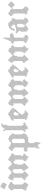

<svg xmlns="http://www.w3.org/2000/svg" viewBox="3101 -4252 1691 7933"><g transform="rotate(-90 3946.5 -285.5)"><path d="M178.6 -888.6 325.7 -1035.7 321.4 -1040 174.3 -892.9ZM214.3 -888.6 361.4 -1035.7 357.1 -1040 210 -892.9ZM250 -888.6 361.4 -1000 357.1 -1004.3 245.7 -892.9ZM250 -852.9 361.4 -964.3 357.1 -968.6 245.7 -857.1ZM142.9 -924.3 290 -1071.4 285.7 -1075.7 138.6 -928.6ZM178.6 -924.3 325.7 -1071.4 321.4 -1075.7 174.3 -928.6ZM107.1 -924.3 254.3 -1071.4 250 -1075.7 102.9 -928.6ZM107.1 -960 254.3 -1107.1 250 -1111.4 102.9 -964.3ZM142.9 -1031.4 218.6 -1107.1 214.3 -1111.4 138.6 -1035.7ZM285.7 -852.9 325.7 -892.9 321.4 -897.1 281.4 -857.1ZM71.4 -638.6 218.6 -785.7 214.3 -790 67.1 -642.9ZM71.4 -602.9 254.3 -785.7 250 -790 67.1 -607.1ZM71.4 -567.1 254.3 -750 250 -754.3 67.1 -571.4ZM107.1 -567.1 290 -750 285.7 -754.3 102.9 -571.4ZM107.1 -531.4 325.7 -750 321.4 -754.3 102.9 -535.7ZM107.1 -495.7 325.7 -714.3 321.4 -718.6 102.9 -500ZM107.1 -460 361.4 -714.3 357.1 -718.6 102.9 -464.3ZM107.1 -424.3 397.1 -714.3 392.9 -718.6 102.9 -428.6ZM107.1 -388.6 397.1 -678.6 392.9 -682.9 102.9 -392.9ZM107.1 -352.9 290 -535.7 285.7 -540 102.9 -357.1ZM107.1 -317.1 290 -500 285.7 -504.3 102.9 -321.4ZM107.1 -281.4 290 -464.3 285.7 -468.6 102.9 -285.7ZM107.1 -245.7 290 -428.6 285.7 -432.9 102.9 -250ZM107.1 -210 290 -392.9 285.7 -397.1 102.9 -214.3ZM71.4 -138.6 290 -357.1 285.7 -361.4 67.1 -142.9ZM35.7 -67.1 290 -321.4 285.7 -325.7 31.4 -71.4ZM71.4 -67.1 290 -285.7 285.7 -290 67.1 -71.4ZM71.4 -31.4 290 -250 285.7 -254.3 67.1 -35.7ZM107.1 -31.4 290 -214.3 285.7 -218.6 102.9 -35.7ZM142.9 -31.4 325.7 -214.3 321.4 -218.6 138.6 -35.7ZM178.6 -31.4 325.7 -178.6 321.4 -182.9 174.3 -35.7ZM178.6 4.3 325.7 -142.9 321.4 -147.1 174.3 0ZM35.7 -638.6 182.9 -785.7 178.6 -790 31.4 -642.9ZM214.3 4.3 361.4 -142.9 357.1 -147.1 210 0ZM250 4.3 361.4 -107.1 357.1 -111.4 245.7 0ZM250 40 397.1 -107.1 392.9 -111.4 245.7 35.7ZM285.7 40 325.7 0 321.4 -4.3 281.4 35.7Z M1000 40 1182.9 -142.9 1178.6 -147.1 995.7 35.7ZM964.3 40 1147.1 -142.9 1142.9 -147.1 960 35.7ZM964.3 4.3 1147.1 -178.6 1142.9 -182.9 960 0ZM928.6 4.3 1147.1 -214.3 1142.9 -218.6 924.3 0ZM928.6 -31.4 1111.4 -214.3 1107.1 -218.6 924.3 -35.7ZM928.6 -67.1 1111.4 -250 1107.1 -254.3 924.3 -71.4ZM892.9 -67.1 1111.4 -285.7 1107.1 -290 888.6 -71.4ZM892.9 -102.9 1111.4 -321.4 1107.1 -325.7 888.6 -107.1ZM857.1 -102.9 1111.4 -357.1 1107.1 -361.4 852.9 -107.1ZM857.1 -138.6 1111.4 -392.9 1107.1 -397.1 852.9 -142.9ZM928.6 -245.7 1147.1 -464.3 1142.9 -468.6 924.3 -250ZM928.6 -281.4 1147.1 -500 1142.9 -504.3 924.3 -285.7ZM928.6 -317.1 1361.4 -750 1357.1 -754.3 924.3 -321.4ZM928.6 -352.9 1361.4 -785.7 1357.1 -790 924.3 -357.1ZM928.6 -388.6 1218.6 -678.6 1214.3 -682.9 924.3 -392.9ZM928.6 -424.3 1147.1 -642.9 1142.9 -647.1 924.3 -428.6ZM928.6 -460 1111.4 -642.9 1107.1 -647.1 924.3 -464.3ZM928.6 -495.7 1111.4 -678.6 1107.1 -682.9 924.3 -500ZM928.6 -531.4 1075.7 -678.6 1071.4 -682.9 924.3 -535.7ZM892.9 -567.1 1040 -714.3 1035.7 -718.6 888.6 -571.4ZM928.6 -567.1 1075.7 -714.3 1071.4 -718.6 924.3 -571.4ZM1214.3 -567.1 1397.1 -750 1392.9 -754.3 1210 -571.4ZM1250 -567.1 1432.9 -750 1428.6 -754.3 1245.7 -571.4ZM1250 -531.4 1432.9 -714.3 1428.6 -718.6 1245.7 -535.7ZM1285.7 -531.4 1468.6 -714.3 1464.3 -718.6 1281.4 -535.7ZM1285.7 -495.7 1468.6 -678.6 1464.3 -682.9 1281.4 -500ZM1321.4 -495.7 1504.3 -678.6 1500 -682.9 1317.1 -500ZM1321.4 -460 1540 -678.6 1535.7 -682.9 1317.1 -464.3ZM1321.4 -424.3 1540 -642.9 1535.7 -647.1 1317.1 -428.6ZM1321.4 -388.6 1575.7 -642.9 1571.4 -647.1 1317.1 -392.9ZM1321.4 -352.9 1575.7 -607.1 1571.4 -611.4 1317.1 -357.1ZM1321.4 -317.1 1504.3 -500 1500 -504.3 1317.1 -321.4ZM1321.4 -281.4 1504.3 -464.3 1500 -468.6 1317.1 -285.7ZM1321.4 -245.7 1504.3 -428.6 1500 -432.9 1317.1 -250ZM1321.4 -210 1504.3 -392.9 1500 -397.1 1317.1 -214.3ZM1250 -102.9 1504.3 -357.1 1500 -361.4 1245.7 -107.1ZM1285.7 -67.1 1504.3 -285.7 1500 -290 1281.4 -71.4ZM1285.7 -31.4 1468.6 -214.3 1464.3 -218.6 1281.4 -35.7ZM1321.4 -31.4 1468.6 -178.6 1464.3 -182.9 1317.1 -35.7ZM1250 -67.1 1504.3 -321.4 1500 -325.7 1245.7 -71.4ZM1321.4 4.3 1504.3 -178.6 1500 -182.9 1317.1 0ZM1357.1 4.3 1540 -178.6 1535.7 -182.9 1352.9 0ZM1392.9 4.3 1540 -142.9 1535.7 -147.1 1388.6 0ZM1392.9 40 1575.7 -142.9 1571.4 -147.1 1388.6 35.7ZM1428.6 40 1468.6 0 1464.3 -4.3 1424.3 35.7ZM892.9 -602.9 1040 -750 1035.7 -754.3 888.6 -607.1ZM857.1 -602.9 1004.3 -750 1000 -754.3 852.9 -607.1ZM821.4 -602.9 1004.3 -785.7 1000 -790 817.1 -607.1ZM571.4 -388.6 968.6 -785.7 964.3 -790 567.1 -392.9ZM571.4 -424.3 825.7 -678.6 821.4 -682.9 567.1 -428.6ZM571.4 -460 754.3 -642.9 750 -647.1 567.1 -464.3ZM571.4 -495.7 754.3 -678.6 750 -682.9 567.1 -500ZM571.4 -531.4 718.6 -678.6 714.3 -682.9 567.1 -535.7ZM571.4 -567.1 718.6 -714.3 714.3 -718.6 567.1 -571.4ZM535.7 -567.1 682.9 -714.3 678.6 -718.6 531.4 -571.4ZM500 -567.1 682.9 -750 678.6 -754.3 495.7 -571.4ZM500 -602.9 647.1 -750 642.9 -754.3 495.7 -607.1ZM464.3 -602.9 611.4 -750 607.1 -754.3 460 -607.1ZM571.4 -352.9 790 -571.4 785.7 -575.7 567.1 -357.1ZM571.4 -317.1 754.3 -500 750 -504.3 567.1 -321.4ZM571.4 -281.4 754.3 -464.3 750 -468.6 567.1 -285.7ZM571.4 -245.7 754.3 -428.6 750 -432.9 567.1 -250ZM500 -102.9 754.3 -357.1 750 -361.4 495.7 -107.1ZM500 -67.1 754.3 -321.4 750 -325.7 495.7 -71.4ZM535.7 -67.1 754.3 -285.7 750 -290 531.4 -71.4ZM571.4 -67.1 754.3 -250 750 -254.3 567.1 -71.4ZM464.3 -102.9 754.3 -392.9 750 -397.1 460 -107.1ZM571.4 -31.4 754.3 -214.3 750 -218.6 567.1 -35.7ZM607.1 -31.4 754.3 -178.6 750 -182.9 602.9 -35.7ZM607.1 4.3 790 -178.6 785.7 -182.9 602.9 0ZM642.9 4.3 790 -142.9 785.7 -147.1 638.6 0ZM642.9 40 825.7 -142.9 821.4 -147.1 638.6 35.7ZM678.6 40 825.7 -107.1 821.4 -111.4 674.3 35.7ZM1250 -710 1325.7 -785.7 1321.4 -790 1245.7 -714.3ZM464.3 -638.6 611.4 -785.7 607.1 -790 460 -642.9ZM500 -710 575.7 -785.7 571.4 -790 495.7 -714.3Z M1821.4 254.3 2361.4 -285.7 2357.1 -290 1817.1 250ZM1821.4 218.6 2361.4 -321.4 2357.1 -325.7 1817.1 214.3ZM2178.6 -174.3 2361.4 -357.1 2357.1 -361.4 2174.3 -178.6ZM2178.6 -210 2361.4 -392.9 2357.1 -397.1 2174.3 -214.3ZM2178.6 -245.7 2361.4 -428.6 2357.1 -432.9 2174.3 -250ZM2178.6 -281.4 2361.4 -464.3 2357.1 -468.6 2174.3 -285.7ZM2178.6 -317.1 2361.4 -500 2357.1 -504.3 2174.3 -321.4ZM2178.6 -352.9 2397.1 -571.4 2392.9 -575.7 2174.3 -357.1ZM2178.6 -388.6 2397.1 -607.1 2392.9 -611.4 2174.3 -392.9ZM2178.6 -424.3 2397.1 -642.9 2392.9 -647.1 2174.3 -428.6ZM2178.6 -460 2361.4 -642.9 2357.1 -647.1 2174.3 -464.3ZM2178.6 -495.7 2361.4 -678.6 2357.1 -682.9 2174.3 -500ZM2178.6 -531.4 2325.7 -678.6 2321.4 -682.9 2174.3 -535.7ZM2178.6 -567.1 2325.7 -714.3 2321.4 -718.6 2174.3 -571.4ZM2178.6 -602.9 2290 -714.3 2285.7 -718.6 2174.3 -607.1ZM2142.9 -602.9 2290 -750 2285.7 -754.3 2138.6 -607.1ZM2142.9 -638.6 2254.3 -750 2250 -754.3 2138.6 -642.9ZM2071.4 40 2361.4 -250 2357.1 -254.3 2067.1 35.7ZM2107.1 40 2361.4 -214.3 2357.1 -218.6 2102.9 35.7ZM2142.9 40 2397.1 -214.3 2392.9 -218.6 2138.6 35.7ZM2178.6 40 2397.1 -178.6 2392.9 -182.9 2174.3 35.7ZM2214.3 40 2397.1 -142.9 2392.9 -147.1 2210 35.7ZM2285.7 4.3 2397.1 -107.1 2392.9 -111.4 2281.4 0ZM2107.1 -638.6 2218.6 -750 2214.3 -754.3 2102.9 -642.9ZM2071.4 -638.6 2218.6 -785.7 2214.3 -790 2067.1 -642.9ZM1821.4 -424.3 2182.9 -785.7 2178.6 -790 1817.1 -428.6ZM1821.4 -460 2111.4 -750 2107.1 -754.3 1817.1 -464.3ZM1821.4 -495.7 2004.3 -678.6 2000 -682.9 1817.1 -500ZM1821.4 -531.4 1968.6 -678.6 1964.3 -682.9 1817.1 -535.7ZM1785.7 -531.4 1932.9 -678.6 1928.6 -682.9 1781.4 -535.7ZM1750 -567.1 1897.1 -714.3 1892.9 -718.6 1745.7 -571.4ZM1750 -602.9 1861.4 -714.3 1857.1 -718.6 1745.7 -607.1ZM1714.3 -602.9 1861.4 -750 1857.1 -754.3 1710 -607.1ZM1678.6 -602.9 1825.7 -750 1821.4 -754.3 1674.3 -607.1ZM1678.6 -638.6 1825.7 -785.7 1821.4 -790 1674.3 -642.9ZM1785.7 -567.1 1932.9 -714.3 1928.6 -718.6 1781.4 -571.4ZM1821.4 -388.6 2004.3 -571.4 2000 -575.7 1817.1 -392.9ZM1821.4 -352.9 2004.3 -535.7 2000 -540 1817.1 -357.1ZM1821.4 -317.1 2004.3 -500 2000 -504.3 1817.1 -321.4ZM1821.4 -281.4 2004.3 -464.3 2000 -468.6 1817.1 -285.7ZM1821.4 -245.7 2004.3 -428.6 2000 -432.9 1817.1 -250ZM1821.4 -210 2004.3 -392.9 2000 -397.1 1817.1 -214.3ZM1821.4 -174.3 2004.3 -357.1 2000 -361.4 1817.1 -178.6ZM1678.6 4.3 2004.3 -321.4 2000 -325.7 1674.3 0ZM1714.3 4.3 2004.3 -285.7 2000 -290 1710 0ZM1750 4.3 2004.3 -250 2000 -254.3 1745.7 0ZM1785.7 4.3 2004.3 -214.3 2000 -218.6 1781.4 0ZM1821.4 4.3 2004.3 -178.6 2000 -182.9 1817.1 0ZM1821.4 40 2004.3 -142.9 2000 -147.1 1817.1 35.7ZM1821.4 111.4 2040 -107.1 2035.7 -111.4 1817.1 107.1ZM1821.4 147.1 2075.7 -107.1 2071.4 -111.4 1817.1 142.9ZM1821.4 182.9 2111.4 -107.1 2107.1 -111.4 1817.1 178.6ZM1642.9 -67.1 1718.6 -142.9 1714.3 -147.1 1638.6 -71.4ZM1642.9 -31.4 1754.3 -142.9 1750 -147.1 1638.6 -35.7ZM1678.6 -31.4 1790 -142.9 1785.7 -147.1 1674.3 -35.7ZM1821.4 75.7 2004.3 -107.1 2000 -111.4 1817.1 71.4ZM1821.4 290 2004.3 107.1 2000 102.9 1817.1 285.7ZM1785.7 397.1 2004.3 178.6 2000 174.3 1781.4 392.9ZM1821.4 325.7 2004.3 142.9 2000 138.6 1817.1 321.4ZM1785.7 432.9 2004.3 214.3 2000 210 1781.4 428.6ZM1785.7 468.6 2004.3 250 2000 245.7 1781.4 464.3ZM1785.7 504.3 2004.3 285.7 2000 281.4 1781.4 500ZM1892.9 432.9 2040 285.7 2035.7 281.4 1888.6 428.6ZM1928.6 432.9 2040 321.4 2035.7 317.1 1924.3 428.6ZM1928.6 468.6 2040 357.1 2035.7 352.9 1924.3 464.3ZM1964.3 468.6 2040 392.9 2035.7 388.6 1960 464.3ZM1964.3 504.3 2040 428.6 2035.7 424.3 1960 500ZM1964.3 540 2040 464.3 2035.7 460 1960 535.7Z M2607.1 40 2825.7 -178.6 2821.4 -182.9 2602.9 35.7ZM2571.4 4.3 2754.3 -178.6 2750 -182.9 2567.1 0ZM2571.4 -31.4 2754.3 -214.3 2750 -218.6 2567.1 -35.7ZM2571.4 -67.1 2718.6 -214.3 2714.3 -218.6 2567.1 -71.4ZM2535.7 -67.1 2718.6 -250 2714.3 -254.3 2531.4 -71.4ZM2535.7 -102.9 2718.6 -285.7 2714.3 -290 2531.4 -107.1ZM2464.3 -67.1 2718.6 -321.4 2714.3 -325.7 2460 -71.4ZM2464.3 -102.9 2718.6 -357.1 2714.3 -361.4 2460 -107.1ZM2535.7 -210 2718.6 -392.9 2714.3 -397.1 2531.4 -214.3ZM2535.7 -245.7 2718.6 -428.6 2714.3 -432.9 2531.4 -250ZM2535.7 -281.4 2718.6 -464.3 2714.3 -468.6 2531.4 -285.7ZM2535.7 -317.1 2718.6 -500 2714.3 -504.3 2531.4 -321.4ZM2535.7 -352.9 2718.6 -535.7 2714.3 -540 2531.4 -357.1ZM2607.1 4.3 2754.3 -142.9 2750 -147.1 2602.9 0ZM2678.6 4.3 2825.7 -142.9 2821.4 -147.1 2674.3 0ZM2535.7 -388.6 2718.6 -571.4 2714.3 -575.7 2531.4 -392.9ZM2535.7 -424.3 2718.6 -607.1 2714.3 -611.4 2531.4 -428.6ZM2785.7 -67.1 2861.4 -142.9 2857.1 -147.1 2781.4 -71.4ZM2535.7 -460 2718.6 -642.9 2714.3 -647.1 2531.4 -464.3ZM2535.7 -495.7 2718.6 -678.6 2714.3 -682.9 2531.4 -500ZM2535.7 -531.4 2718.6 -714.3 2714.3 -718.6 2531.4 -535.7ZM2535.7 -567.1 2718.6 -750 2714.3 -754.3 2531.4 -571.4ZM2535.7 -602.9 2718.6 -785.7 2714.3 -790 2531.4 -607.1ZM2535.7 -638.6 2754.3 -857.1 2750 -861.4 2531.4 -642.9ZM2535.7 -674.3 2754.3 -892.9 2750 -897.1 2531.4 -678.6ZM2535.7 -710 2754.3 -928.6 2750 -932.9 2531.4 -714.3ZM2535.7 -745.7 2754.3 -964.3 2750 -968.6 2531.4 -750ZM2535.7 -781.4 2825.7 -1071.4 2821.4 -1075.7 2531.4 -785.7ZM2535.7 -817.1 2790 -1071.4 2785.7 -1075.7 2531.4 -821.4ZM2535.7 -852.9 2754.3 -1071.4 2750 -1075.7 2531.4 -857.1ZM2607.1 -960 2718.6 -1071.4 2714.3 -1075.7 2602.9 -964.3ZM2535.7 -888.6 2575.7 -928.6 2571.4 -932.9 2531.4 -892.9ZM2535.7 -924.3 2575.7 -964.3 2571.4 -968.6 2531.4 -928.6ZM2500 -960 2540 -1000 2535.7 -1004.3 2495.7 -964.3ZM2500 -924.3 2540 -964.3 2535.7 -968.6 2495.7 -928.6Z M2964.3 -67.1 3397.1 -500 3392.9 -504.3 2960 -71.4ZM3000 -31.4 3182.9 -214.3 3178.6 -218.6 2995.7 -35.7ZM3035.7 -31.4 3182.9 -178.6 3178.6 -182.9 3031.4 -35.7ZM3035.7 4.3 3218.6 -178.6 3214.3 -182.9 3031.4 0ZM3071.4 4.3 3218.6 -142.9 3214.3 -147.1 3067.1 0ZM3107.1 4.3 3254.3 -142.9 3250 -147.1 3102.9 0ZM3142.9 4.3 3254.3 -107.1 3250 -111.4 3138.6 0ZM3142.9 40 3290 -107.1 3285.7 -111.4 3138.6 35.7ZM3178.6 40 3325.7 -107.1 3321.4 -111.4 3174.3 35.7ZM3214.3 40 3361.4 -107.1 3357.1 -111.4 3210 35.7ZM2964.3 -31.4 3218.6 -285.7 3214.3 -290 2960 -35.7ZM3000 -138.6 3468.6 -607.1 3464.3 -611.4 2995.7 -142.9ZM3000 -174.3 3182.9 -357.1 3178.6 -361.4 2995.7 -178.6ZM3000 -210 3182.9 -392.9 3178.6 -397.1 2995.7 -214.3ZM3000 -245.7 3147.1 -392.9 3142.9 -397.1 2995.7 -250ZM3000 -281.4 3147.1 -428.6 3142.9 -432.9 2995.7 -285.7ZM3000 -317.1 3147.1 -464.3 3142.9 -468.6 2995.7 -321.4ZM3000 -352.9 3147.1 -500 3142.9 -504.3 2995.7 -357.1ZM3250 -424.3 3432.9 -607.1 3428.6 -611.4 3245.7 -428.6ZM3285.7 -495.7 3432.9 -642.9 3428.6 -647.1 3281.4 -500ZM3285.7 -531.4 3397.1 -642.9 3392.9 -647.1 3281.4 -535.7ZM3250 -531.4 3397.1 -678.6 3392.9 -682.9 3245.7 -535.7ZM3250 -567.1 3361.4 -678.6 3357.1 -682.9 3245.7 -571.4ZM3214.3 -567.1 3361.4 -714.3 3357.1 -718.6 3210 -571.4ZM3000 -388.6 3325.7 -714.3 3321.4 -718.6 2995.7 -392.9ZM3000 -424.3 3290 -714.3 3285.7 -718.6 2995.7 -428.6ZM3000 -460 3290 -750 3285.7 -754.3 2995.7 -464.3ZM3000 -495.7 3254.3 -750 3250 -754.3 2995.7 -500ZM3000 -567.1 3218.6 -785.7 3214.3 -790 2995.7 -571.4ZM3000 -531.4 3254.3 -785.7 3250 -790 2995.7 -535.7ZM2964.3 -567.1 3182.9 -785.7 3178.6 -790 2960 -571.4ZM2928.6 -567.1 3075.7 -714.3 3071.4 -718.6 2924.3 -571.4ZM2928.6 -602.9 3004.3 -678.6 3000 -682.9 2924.3 -607.1Z M4071.4 40 4254.3 -142.9 4250 -147.1 4067.1 35.7ZM4035.7 40 4218.6 -142.9 4214.3 -147.1 4031.4 35.7ZM4035.7 4.3 4218.6 -178.6 4214.3 -182.9 4031.4 0ZM4000 4.3 4218.6 -214.3 4214.3 -218.6 3995.7 0ZM4000 -31.4 4182.9 -214.3 4178.6 -218.6 3995.7 -35.7ZM4000 -67.1 4182.9 -250 4178.6 -254.3 3995.7 -71.4ZM3964.3 -67.1 4182.9 -285.7 4178.6 -290 3960 -71.4ZM3964.3 -102.9 4182.9 -321.4 4178.6 -325.7 3960 -107.1ZM3928.6 -102.9 4182.9 -357.1 4178.6 -361.4 3924.3 -107.1ZM3928.6 -138.6 4182.9 -392.9 4178.6 -397.1 3924.3 -142.9ZM4000 -245.7 4218.6 -464.3 4214.3 -468.6 3995.7 -250ZM4000 -281.4 4218.6 -500 4214.3 -504.3 3995.7 -285.7ZM4000 -317.1 4432.9 -750 4428.6 -754.3 3995.7 -321.4ZM4000 -352.9 4432.9 -785.7 4428.6 -790 3995.7 -357.1ZM4000 -388.6 4290 -678.6 4285.7 -682.9 3995.7 -392.9ZM4000 -424.3 4218.6 -642.9 4214.3 -647.1 3995.7 -428.6ZM4000 -460 4182.9 -642.9 4178.6 -647.1 3995.7 -464.3ZM4000 -495.7 4182.9 -678.6 4178.6 -682.9 3995.7 -500ZM4000 -531.4 4147.1 -678.6 4142.9 -682.9 3995.7 -535.7ZM3964.3 -567.1 4111.4 -714.3 4107.1 -718.6 3960 -571.4ZM4000 -567.1 4147.1 -714.3 4142.9 -718.6 3995.7 -571.4ZM4285.7 -567.1 4468.6 -750 4464.3 -754.3 4281.4 -571.4ZM4321.4 -567.1 4504.3 -750 4500 -754.3 4317.1 -571.4ZM4321.4 -531.4 4504.3 -714.3 4500 -718.6 4317.1 -535.7ZM4357.1 -531.4 4540 -714.3 4535.7 -718.6 4352.9 -535.7ZM4357.1 -495.7 4540 -678.6 4535.7 -682.9 4352.9 -500ZM4392.9 -495.7 4575.7 -678.6 4571.4 -682.9 4388.6 -500ZM4392.9 -460 4611.4 -678.6 4607.1 -682.9 4388.6 -464.3ZM4392.9 -424.3 4611.4 -642.9 4607.1 -647.1 4388.6 -428.6ZM4392.9 -388.6 4647.1 -642.9 4642.9 -647.1 4388.6 -392.9ZM4392.9 -352.9 4647.1 -607.1 4642.9 -611.4 4388.6 -357.1ZM4392.9 -317.1 4575.7 -500 4571.4 -504.3 4388.6 -321.4ZM4392.9 -281.4 4575.7 -464.3 4571.4 -468.6 4388.6 -285.7ZM4392.9 -245.7 4575.7 -428.6 4571.4 -432.9 4388.6 -250ZM4392.9 -210 4575.7 -392.9 4571.4 -397.1 4388.6 -214.3ZM4321.4 -102.9 4575.7 -357.1 4571.4 -361.4 4317.1 -107.1ZM4357.1 -67.1 4575.7 -285.7 4571.4 -290 4352.9 -71.4ZM4357.1 -31.4 4540 -214.3 4535.7 -218.6 4352.9 -35.7ZM4392.9 -31.4 4540 -178.6 4535.7 -182.9 4388.6 -35.7ZM4321.4 -67.1 4575.7 -321.4 4571.4 -325.7 4317.1 -71.4ZM4392.9 4.3 4575.7 -178.6 4571.4 -182.9 4388.6 0ZM4428.6 4.3 4611.4 -178.6 4607.1 -182.9 4424.3 0ZM4464.3 4.3 4611.4 -142.9 4607.1 -147.1 4460 0ZM4464.3 40 4647.1 -142.9 4642.9 -147.1 4460 35.7ZM4500 40 4540 0 4535.7 -4.3 4495.7 35.7ZM3964.3 -602.9 4111.4 -750 4107.1 -754.3 3960 -607.1ZM3928.6 -602.9 4075.7 -750 4071.4 -754.3 3924.3 -607.1ZM3892.9 -602.9 4075.7 -785.7 4071.4 -790 3888.6 -607.1ZM3642.9 -388.6 4040 -785.7 4035.7 -790 3638.6 -392.9ZM3642.9 -424.3 3897.1 -678.6 3892.9 -682.9 3638.6 -428.6ZM3642.9 -460 3825.7 -642.9 3821.4 -647.1 3638.6 -464.3ZM3642.9 -495.7 3825.7 -678.6 3821.4 -682.9 3638.6 -500ZM3642.9 -531.4 3790 -678.6 3785.7 -682.9 3638.6 -535.7ZM3642.9 -567.1 3790 -714.3 3785.7 -718.6 3638.6 -571.4ZM3607.1 -567.1 3754.3 -714.3 3750 -718.6 3602.9 -571.4ZM3571.4 -567.1 3754.3 -750 3750 -754.3 3567.1 -571.4ZM3571.4 -602.9 3718.6 -750 3714.3 -754.3 3567.1 -607.1ZM3535.7 -602.9 3682.9 -750 3678.6 -754.3 3531.4 -607.1ZM3642.9 -352.9 3861.4 -571.4 3857.1 -575.7 3638.6 -357.1ZM3642.9 -317.1 3825.7 -500 3821.4 -504.3 3638.6 -321.4ZM3642.9 -281.4 3825.7 -464.3 3821.4 -468.6 3638.6 -285.7ZM3642.9 -245.7 3825.7 -428.6 3821.4 -432.9 3638.6 -250ZM3571.4 -102.9 3825.7 -357.1 3821.4 -361.4 3567.1 -107.1ZM3571.4 -67.1 3825.7 -321.4 3821.4 -325.7 3567.1 -71.4ZM3607.1 -67.1 3825.7 -285.7 3821.4 -290 3602.9 -71.4ZM3642.9 -67.1 3825.7 -250 3821.4 -254.3 3638.6 -71.4ZM3535.7 -102.9 3825.7 -392.9 3821.4 -397.1 3531.4 -107.1ZM3642.9 -31.4 3825.7 -214.3 3821.4 -218.6 3638.6 -35.7ZM3678.6 -31.4 3825.7 -178.6 3821.4 -182.9 3674.3 -35.7ZM3678.6 4.3 3861.4 -178.6 3857.1 -182.9 3674.3 0ZM3714.3 4.3 3861.4 -142.9 3857.1 -147.1 3710 0ZM3714.3 40 3897.1 -142.9 3892.9 -147.1 3710 35.7ZM3750 40 3897.1 -107.1 3892.9 -111.4 3745.7 35.7ZM4321.4 -710 4397.1 -785.7 4392.9 -790 4317.1 -714.3ZM3535.7 -638.6 3682.9 -785.7 3678.6 -790 3531.4 -642.9ZM3571.4 -710 3647.1 -785.7 3642.9 -790 3567.1 -714.3Z M4750 -67.1 5182.9 -500 5178.6 -504.3 4745.7 -71.4ZM4785.7 -31.4 4968.6 -214.3 4964.3 -218.6 4781.4 -35.7ZM4821.4 -31.4 4968.6 -178.6 4964.3 -182.9 4817.1 -35.7ZM4821.4 4.3 5004.3 -178.6 5000 -182.9 4817.1 0ZM4857.1 4.3 5004.3 -142.9 5000 -147.1 4852.9 0ZM4892.9 4.3 5040 -142.9 5035.7 -147.1 4888.6 0ZM4928.6 4.3 5040 -107.1 5035.7 -111.4 4924.3 0ZM4928.6 40 5075.7 -107.1 5071.4 -111.4 4924.3 35.7ZM4964.3 40 5111.4 -107.1 5107.1 -111.4 4960 35.7ZM5000 40 5147.1 -107.1 5142.9 -111.4 4995.7 35.7ZM4750 -31.4 5004.3 -285.7 5000 -290 4745.7 -35.7ZM4785.7 -138.6 5254.3 -607.1 5250 -611.4 4781.4 -142.9ZM4785.7 -174.3 4968.6 -357.1 4964.3 -361.4 4781.4 -178.6ZM4785.7 -210 4968.6 -392.9 4964.3 -397.1 4781.4 -214.3ZM4785.7 -245.7 4932.9 -392.9 4928.6 -397.1 4781.4 -250ZM4785.7 -281.4 4932.9 -428.6 4928.6 -432.9 4781.4 -285.7ZM4785.7 -317.1 4932.9 -464.3 4928.6 -468.6 4781.4 -321.4ZM4785.7 -352.9 4932.9 -500 4928.6 -504.3 4781.4 -357.1ZM5035.7 -424.3 5218.6 -607.1 5214.3 -611.4 5031.4 -428.6ZM5071.4 -495.7 5218.6 -642.9 5214.3 -647.1 5067.1 -500ZM5071.4 -531.4 5182.9 -642.9 5178.6 -647.1 5067.1 -535.7ZM5035.7 -531.4 5182.9 -678.6 5178.6 -682.9 5031.4 -535.7ZM5035.7 -567.1 5147.1 -678.6 5142.9 -682.9 5031.4 -571.4ZM5000 -567.1 5147.1 -714.3 5142.9 -718.6 4995.7 -571.4ZM4785.7 -388.6 5111.4 -714.3 5107.1 -718.6 4781.4 -392.9ZM4785.7 -424.3 5075.7 -714.3 5071.4 -718.6 4781.4 -428.6ZM4785.7 -460 5075.7 -750 5071.4 -754.3 4781.4 -464.3ZM4785.7 -495.7 5040 -750 5035.7 -754.3 4781.4 -500ZM4785.7 -567.1 5004.3 -785.7 5000 -790 4781.4 -571.4ZM4785.7 -531.4 5040 -785.7 5035.7 -790 4781.4 -535.7ZM4750 -567.1 4968.6 -785.7 4964.3 -790 4745.7 -571.4ZM4714.3 -567.1 4861.4 -714.3 4857.1 -718.6 4710 -571.4ZM4714.3 -602.9 4790 -678.6 4785.7 -682.9 4710 -607.1Z M5464.3 40 5647.1 -142.9 5642.9 -147.1 5460 35.7ZM5428.6 40 5611.4 -142.9 5607.1 -147.1 5424.3 35.7ZM5428.6 4.3 5611.4 -178.6 5607.1 -182.9 5424.3 0ZM5392.9 4.3 5575.7 -178.6 5571.4 -182.9 5388.6 0ZM5392.9 -31.4 5575.7 -214.3 5571.4 -218.6 5388.6 -35.7ZM5392.9 -67.1 5575.7 -250 5571.4 -254.3 5388.6 -71.4ZM5357.1 -67.1 5575.7 -285.7 5571.4 -290 5352.9 -71.4ZM5357.1 -102.9 5575.7 -321.4 5571.4 -325.7 5352.9 -107.1ZM5321.4 -102.9 5575.7 -357.1 5571.4 -361.4 5317.1 -107.1ZM5321.4 -138.6 5575.7 -392.9 5571.4 -397.1 5317.1 -142.9ZM5392.9 -245.7 5611.4 -464.3 5607.1 -468.6 5388.6 -250ZM5392.9 -281.4 5611.4 -500 5607.1 -504.3 5388.6 -285.7ZM5392.9 -317.1 5861.4 -785.7 5857.1 -790 5388.6 -321.4ZM5392.9 -352.9 5825.7 -785.7 5821.4 -790 5388.6 -357.1ZM5392.9 -388.6 5611.4 -607.1 5607.1 -611.4 5388.6 -392.9ZM5392.9 -424.3 5611.4 -642.9 5607.1 -647.1 5388.6 -428.6ZM5392.9 -460 5575.7 -642.9 5571.4 -647.1 5388.6 -464.3ZM5392.9 -495.7 5575.7 -678.6 5571.4 -682.9 5388.6 -500ZM5392.9 -531.4 5540 -678.6 5535.7 -682.9 5388.6 -535.7ZM5357.1 -567.1 5504.3 -714.3 5500 -718.6 5352.9 -571.4ZM5392.9 -567.1 5540 -714.3 5535.7 -718.6 5388.6 -571.4ZM5678.6 -567.1 5861.4 -750 5857.1 -754.3 5674.3 -571.4ZM5714.3 -567.1 5897.1 -750 5892.9 -754.3 5710 -571.4ZM5714.3 -531.4 5932.9 -750 5928.6 -754.3 5710 -535.7ZM5750 -531.4 5932.9 -714.3 5928.6 -718.6 5745.7 -535.7ZM5750 -495.7 5932.9 -678.6 5928.6 -682.9 5745.7 -500ZM5785.7 -495.7 5968.6 -678.6 5964.3 -682.9 5781.4 -500ZM5785.7 -460 6004.3 -678.6 6000 -682.9 5781.4 -464.3ZM5785.7 -424.3 6004.3 -642.9 6000 -647.1 5781.4 -428.6ZM5785.7 -388.6 6040 -642.9 6035.7 -647.1 5781.4 -392.9ZM5785.7 -352.9 6040 -607.1 6035.7 -611.4 5781.4 -357.1ZM5785.7 -317.1 5968.6 -500 5964.3 -504.3 5781.4 -321.4ZM5785.7 -281.4 5968.6 -464.3 5964.3 -468.6 5781.4 -285.7ZM5785.7 -245.7 5968.6 -428.6 5964.3 -432.9 5781.4 -250ZM5750 -174.3 5968.6 -392.9 5964.3 -397.1 5745.7 -178.6ZM5714.3 -102.9 5968.6 -357.1 5964.3 -361.4 5710 -107.1ZM5750 -67.1 5968.6 -285.7 5964.3 -290 5745.7 -71.4ZM5785.7 -67.1 5968.6 -250 5964.3 -254.3 5781.4 -71.4ZM5785.7 -31.4 5968.6 -214.3 5964.3 -218.6 5781.4 -35.7ZM5750 -102.9 5968.6 -321.4 5964.3 -325.7 5745.7 -107.1ZM5821.4 -31.4 5968.6 -178.6 5964.3 -182.9 5817.1 -35.7ZM5821.4 4.3 6004.3 -178.6 6000 -182.9 5817.1 0ZM5857.1 4.3 6004.3 -142.9 6000 -147.1 5852.9 0ZM5857.1 40 6040 -142.9 6035.7 -147.1 5852.9 35.7ZM5892.9 40 5932.9 0 5928.6 -4.3 5888.6 35.7ZM5357.1 -602.9 5504.3 -750 5500 -754.3 5352.9 -607.1ZM5321.4 -602.9 5468.6 -750 5464.3 -754.3 5317.1 -607.1ZM5321.4 -638.6 5468.6 -785.7 5464.3 -790 5317.1 -642.9ZM5357.1 -710 5432.9 -785.7 5428.6 -790 5352.9 -714.3Z M6392.9 40 6468.6 -35.7 6464.3 -40 6388.6 35.7ZM6357.1 40 6468.6 -71.4 6464.3 -75.7 6352.9 35.7ZM6285.7 40 6432.9 -107.1 6428.6 -111.4 6281.4 35.7ZM6285.7 4.3 6397.1 -107.1 6392.9 -111.4 6281.4 0ZM6250 4.3 6397.1 -142.9 6392.9 -147.1 6245.7 0ZM6214.3 4.3 6361.4 -142.9 6357.1 -147.1 6210 0ZM6214.3 -31.4 6361.4 -178.6 6357.1 -182.9 6210 -35.7ZM6178.6 -31.4 6361.4 -214.3 6357.1 -218.6 6174.3 -35.7ZM6142.9 -31.4 6361.4 -250 6357.1 -254.3 6138.6 -35.7ZM6142.9 -67.1 6361.4 -285.7 6357.1 -290 6138.6 -71.4ZM6214.3 -174.3 6361.4 -321.4 6357.1 -325.7 6210 -178.6ZM6214.3 -210 6361.4 -357.1 6357.1 -361.4 6210 -214.3ZM6321.4 40 6468.6 -107.1 6464.3 -111.4 6317.1 35.7ZM6214.3 -245.7 6361.4 -392.9 6357.1 -397.1 6210 -250ZM6214.3 -281.4 6361.4 -428.6 6357.1 -432.9 6210 -285.7ZM6214.3 -317.1 6361.4 -464.3 6357.1 -468.6 6210 -321.4ZM6214.3 -352.9 6361.4 -500 6357.1 -504.3 6210 -357.1ZM6214.3 -388.6 6504.3 -678.6 6500 -682.9 6210 -392.9ZM6214.3 -424.3 6504.3 -714.3 6500 -718.6 6210 -428.6ZM6214.3 -460 6468.6 -714.3 6464.3 -718.6 6210 -464.3ZM6214.3 -495.7 6432.9 -714.3 6428.6 -718.6 6210 -500ZM6214.3 -531.4 6397.1 -714.3 6392.9 -718.6 6210 -535.7ZM6178.6 -531.4 6361.4 -714.3 6357.1 -718.6 6174.3 -535.7ZM6178.6 -567.1 6361.4 -750 6357.1 -754.3 6174.3 -571.4ZM6142.9 -567.1 6361.4 -785.7 6357.1 -790 6138.6 -571.4ZM6107.1 -567.1 6361.4 -821.4 6357.1 -825.7 6102.9 -571.4ZM6214.3 -710 6361.4 -857.1 6357.1 -861.4 6210 -714.3ZM6107.1 -602.9 6182.9 -678.6 6178.6 -682.9 6102.9 -607.1ZM6250 -781.4 6361.4 -892.9 6357.1 -897.1 6245.7 -785.7ZM6285.7 -852.9 6361.4 -928.6 6357.1 -932.9 6281.4 -857.1ZM6285.7 -888.6 6361.4 -964.3 6357.1 -968.6 6281.4 -892.9ZM6321.4 -960 6361.4 -1000 6357.1 -1004.3 6317.1 -964.3ZM6428.6 -567.1 6540 -678.6 6535.7 -682.9 6424.3 -571.4ZM6464.3 -567.1 6540 -642.9 6535.7 -647.1 6460 -571.4Z M6928.6 -31.4 7111.4 -214.3 7107.1 -218.6 6924.3 -35.7ZM6928.6 -67.1 7111.4 -250 7107.1 -254.3 6924.3 -71.4ZM6892.9 -67.1 7111.4 -285.7 7107.1 -290 6888.6 -71.4ZM6785.7 4.3 7111.4 -321.4 7107.1 -325.7 6781.4 0ZM6892.9 -138.6 7111.4 -357.1 7107.1 -361.4 6888.6 -142.9ZM6928.6 -210 7111.4 -392.9 7107.1 -397.1 6924.3 -214.3ZM6928.6 -245.7 7111.4 -428.6 7107.1 -432.9 6924.3 -250ZM6928.6 -281.4 7111.4 -464.3 7107.1 -468.6 6924.3 -285.7ZM6928.6 -317.1 7147.1 -535.7 7142.9 -540 6924.3 -321.4ZM6928.6 -352.9 7182.9 -607.1 7178.6 -611.4 6924.3 -357.1ZM6928.6 -388.6 7147.1 -607.1 7142.9 -611.4 6924.3 -392.9ZM6928.6 -424.3 7147.1 -642.9 7142.9 -647.1 6924.3 -428.6ZM6892.9 -424.3 7111.4 -642.9 7107.1 -647.1 6888.6 -428.6ZM6857.1 -424.3 7075.7 -642.9 7071.4 -647.1 6852.9 -428.6ZM6607.1 -210 7075.7 -678.6 7071.4 -682.9 6602.9 -214.3ZM6892.9 -531.4 7040 -678.6 7035.7 -682.9 6888.6 -535.7ZM6892.9 -567.1 7040 -714.3 7035.7 -718.6 6888.6 -571.4ZM6892.9 -602.9 7004.3 -714.3 7000 -718.6 6888.6 -607.1ZM6857.1 -602.9 7004.3 -750 7000 -754.3 6852.9 -607.1ZM6821.4 -638.6 6968.6 -785.7 6964.3 -790 6817.1 -642.9ZM6821.4 -674.3 6932.9 -785.7 6928.6 -790 6817.1 -678.6ZM6642.9 -531.4 6897.1 -785.7 6892.9 -790 6638.6 -535.7ZM6857.1 -638.6 6968.6 -750 6964.3 -754.3 6852.9 -642.9ZM6964.3 -31.4 7111.4 -178.6 7107.1 -182.9 6960 -35.7ZM6964.3 4.3 7111.4 -142.9 7107.1 -147.1 6960 0ZM7000 4.3 7147.1 -142.9 7142.9 -147.1 6995.7 0ZM7000 40 7147.1 -107.1 7142.9 -111.4 6995.7 35.7ZM7035.7 40 7182.9 -107.1 7178.6 -111.4 7031.4 35.7ZM7071.4 40 7182.9 -71.4 7178.6 -75.7 7067.1 35.7ZM6714.3 40 6861.4 -107.1 6857.1 -111.4 6710 35.7ZM6678.6 40 6825.7 -107.1 6821.4 -111.4 6674.3 35.7ZM6678.6 4.3 6825.7 -142.9 6821.4 -147.1 6674.3 0ZM6642.9 4.3 6790 -142.9 6785.7 -147.1 6638.6 0ZM6642.9 -31.4 6790 -178.6 6785.7 -182.9 6638.6 -35.7ZM6607.1 -31.4 6790 -214.3 6785.7 -218.6 6602.9 -35.7ZM6607.1 -67.1 6790 -250 6785.7 -254.3 6602.9 -71.4ZM6607.1 -102.9 6790 -285.7 6785.7 -290 6602.9 -107.1ZM6607.1 -138.6 6790 -321.4 6785.7 -325.7 6602.9 -142.9ZM6607.1 -174.3 6790 -357.1 6785.7 -361.4 6602.9 -178.6ZM6607.1 -245.7 6861.4 -500 6857.1 -504.3 6602.9 -250ZM6642.9 -317.1 6825.7 -500 6821.4 -504.3 6638.6 -321.4ZM6642.9 -352.9 6754.3 -464.3 6750 -468.6 6638.6 -357.1ZM6607.1 -352.9 6718.6 -464.3 6714.3 -468.6 6602.9 -357.1ZM6607.1 -388.6 6682.9 -464.3 6678.6 -468.6 6602.9 -392.9ZM6535.7 -424.3 6611.4 -500 6607.1 -504.3 6531.4 -428.6ZM6571.4 -424.3 6611.4 -464.3 6607.1 -468.6 6567.1 -428.6ZM6571.4 -388.6 6647.1 -464.3 6642.9 -468.6 6567.1 -392.9ZM6642.9 -567.1 6861.4 -785.7 6857.1 -790 6638.6 -571.4ZM6678.6 -531.4 6718.6 -571.4 6714.3 -575.7 6674.3 -535.7ZM6714.3 -531.4 6754.3 -571.4 6750 -575.7 6710 -535.7ZM6678.6 -638.6 6790 -750 6785.7 -754.3 6674.3 -642.9Z M7535.7 40 7647.1 -71.4 7642.9 -75.7 7531.4 35.7ZM7500 40 7647.1 -107.1 7642.9 -111.4 7495.7 35.7ZM7571.4 40 7611.4 0 7607.1 -4.3 7567.1 35.7ZM7464.3 40 7611.4 -107.1 7607.1 -111.4 7460 35.7ZM7464.3 4.3 7611.4 -142.9 7607.1 -147.1 7460 0ZM7428.6 4.3 7575.7 -142.9 7571.4 -147.1 7424.3 0ZM7392.9 4.3 7575.7 -178.6 7571.4 -182.9 7388.6 0ZM7357.1 -31.4 7540 -214.3 7535.7 -218.6 7352.9 -35.7ZM7321.4 -31.4 7540 -250 7535.7 -254.3 7317.1 -35.7ZM7321.4 -67.1 7540 -285.7 7535.7 -290 7317.1 -71.4ZM7357.1 4.3 7540 -178.6 7535.7 -182.9 7352.9 0ZM7357.1 -138.6 7540 -321.4 7535.7 -325.7 7352.9 -142.9ZM7357.1 -174.3 7540 -357.1 7535.7 -361.4 7352.9 -178.6ZM7357.1 -210 7540 -392.9 7535.7 -397.1 7352.9 -214.3ZM7357.1 -245.7 7540 -428.6 7535.7 -432.9 7352.9 -250ZM7357.1 -281.4 7540 -464.3 7535.7 -468.6 7352.9 -285.7ZM7357.1 -317.1 7540 -500 7535.7 -504.3 7352.9 -321.4ZM7357.1 -352.9 7540 -535.7 7535.7 -540 7352.9 -357.1ZM7357.1 -388.6 7540 -571.4 7535.7 -575.7 7352.9 -392.9ZM7357.1 -424.3 7718.6 -785.7 7714.3 -790 7352.9 -428.6ZM7357.1 -460 7540 -642.9 7535.7 -647.1 7352.9 -464.3ZM7357.1 -495.7 7540 -678.6 7535.7 -682.9 7352.9 -500ZM7357.1 -531.4 7504.3 -678.6 7500 -682.9 7352.9 -535.7ZM7357.1 -567.1 7504.3 -714.3 7500 -718.6 7352.9 -571.4ZM7321.4 -567.1 7468.6 -714.3 7464.3 -718.6 7317.1 -571.4ZM7607.1 -638.6 7754.3 -785.7 7750 -790 7602.9 -642.9ZM7607.1 -602.9 7754.3 -750 7750 -754.3 7602.9 -607.1ZM7678.6 -531.4 7825.7 -678.6 7821.4 -682.9 7674.3 -535.7ZM7678.6 -567.1 7825.7 -714.3 7821.4 -718.6 7674.3 -571.4ZM7642.9 -567.1 7790 -714.3 7785.7 -718.6 7638.6 -571.4ZM7642.9 -602.9 7790 -750 7785.7 -754.3 7638.6 -607.1ZM7714.3 -531.4 7861.4 -678.6 7857.1 -682.9 7710 -535.7ZM7321.4 -602.9 7432.9 -714.3 7428.6 -718.6 7317.1 -607.1ZM7285.7 -602.9 7432.9 -750 7428.6 -754.3 7281.4 -607.1ZM7250 -638.6 7397.1 -785.7 7392.9 -790 7245.7 -642.9ZM7250 -674.3 7361.4 -785.7 7357.1 -790 7245.7 -678.6ZM7285.7 -638.6 7397.1 -750 7392.9 -754.3 7281.4 -642.9Z"/></g></svg>

Font: Gossip High Needlepoint
Style: Regular
Weight: 100
Width: 7
Designer: Deborah Khodanovich
Version: Version 1.001;Glyphs 3.3.1 (3343)